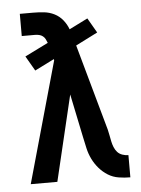

<svg xmlns="http://www.w3.org/2000/svg" viewBox="-53 -777 606 827"><g transform="rotate(-5 250.0 -363.5)"><path d="M477 8Q452 8 427 4Q402 0 381 -13Q360 -26 343.5 -45Q327 -64 316 -86.5Q305 -109 299.5 -133.5Q294 -158 289 -182L250 -370L162 0H47L194 -523L193 -528L109 -486L72 -550L173 -600Q170 -608 166 -616Q162 -624 155 -629.5Q148 -635 139 -637Q130 -639 121 -639H64V-735H121Q145 -735 168.5 -732.5Q192 -730 213 -719.5Q234 -709 249 -690.5Q264 -672 272 -650L352 -690L389 -626L294 -578L398 -205Q401 -192 403.5 -179Q406 -166 408.5 -153.5Q411 -141 416 -128.5Q421 -116 429.5 -106.5Q438 -97 451 -92.5Q464 -88 477 -88Z"/></g></svg>

Font: Iosevka Custom
Style: Bold
Weight: 700
Monospace: yes
Designer: Belleve Invis
Foundry: Belleve Invis
Version: Version 30.3.3; ttfautohint (v1.8.3)